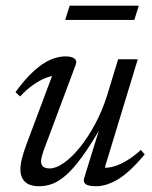

<svg xmlns="http://www.w3.org/2000/svg" viewBox="-20 -634 526 664"><path d="M271 -18 325.5 -194H329Q292 -130 262.2 -89.5Q232.5 -49 207.5 -27.5Q182.5 -6 160.5 2Q138.5 10 116.5 10Q81.5 10 66 -5.8Q50.5 -21.5 50.5 -48Q50.5 -64 55.8 -85.2Q61 -106.5 71 -133.5L168.5 -393.5L181.5 -373Q164.5 -374 142.2 -366Q120 -358 96.2 -341.5Q72.5 -325 49.5 -300.5L33.5 -315.5Q68.5 -363 98.5 -389.8Q128.5 -416.5 155.2 -427.8Q182 -439 206 -439Q227.5 -439 237.2 -431.8Q247 -424.5 242 -410.5L130 -111Q126.5 -100.5 124.2 -91.5Q122 -82.5 122 -75.5Q122 -64 129.2 -57.8Q136.5 -51.5 152.5 -51.5Q173.5 -51.5 200.8 -70.5Q228 -89.5 256 -124Q284 -158.5 309 -205Q334 -251.5 351 -306L388.5 -429H456.5L338 -40L338.5 -54.5Q354.5 -52.5 375.8 -59Q397 -65.5 420.8 -80Q444.5 -94.5 467 -115.5L480.5 -100Q427 -36.5 387 -13.2Q347 10 313.5 10Q286 10 276.5 3Q267 -4 271 -18ZM205.5 -565 221 -614.5H460L444.5 -565Z"/></svg>

Font: Newsreader 20pt
Style: Italic
Weight: 400
Italic angle: -17°
Version: Version 1.003